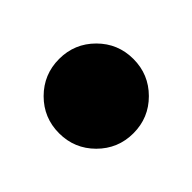

<svg xmlns="http://www.w3.org/2000/svg" viewBox="-68 -435 415 415"><g transform="rotate(-45 140.0 -227.5)"><path d="M220.3 -307.7Q253.5 -274.5 253.5 -227.3Q253.5 -180.1 220.3 -146.9Q187.1 -113.6 139.9 -113.6Q92.7 -113.6 59.4 -146.9Q26.2 -180.1 26.2 -227.3Q26.2 -274.5 59.4 -307.7Q92.7 -340.9 139.9 -340.9Q187.1 -340.9 220.3 -307.7Z"/></g></svg>

Font: FoglihtenBPS01
Style: Regular
Weight: 500
Version: Version 0.75